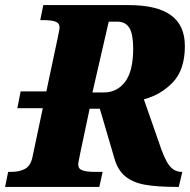

<svg xmlns="http://www.w3.org/2000/svg" viewBox="-30 -734 746 754"><path d="M2 -59H14Q47 -59 68.5 -71Q90 -83 97 -115L138 -309H38L51 -375H152L197 -587Q204 -621 204 -625Q204 -643 188 -649Q172 -655 139 -655H128L140 -714H475Q586 -714 641 -674.5Q696 -635 696 -553Q696 -461 649.5 -411.5Q603 -362 535 -344L593 -178Q615 -110 634.5 -84.5Q654 -59 684 -59H686L672 0H665Q587 0 539.5 -8.5Q492 -17 462 -41.5Q432 -66 419 -113L362 -307H322L286 -137Q277 -93 277 -89Q277 -71 293.5 -65Q310 -59 343 -59H373L360 0H-10ZM378 -371Q430 -371 461.5 -413Q493 -455 493 -543Q493 -600 478 -624.5Q463 -649 430 -649H397L333 -371Z"/></svg>

Font: Noto Serif NarrowBlack
Style: Italic
Weight: 900
Width: 4
Italic angle: -12°
Designer: Monotype Design Team
Foundry: Monotype Imaging Inc.
Version: Version 1.001